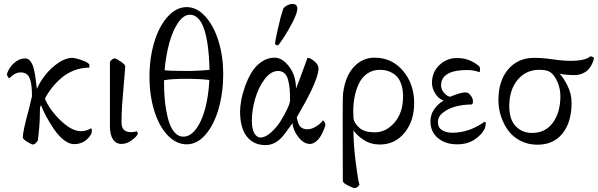

<svg xmlns="http://www.w3.org/2000/svg" viewBox="-20 -731 3048 979"><path d="M15.1 -353Q25.4 -386.2 51.8 -409.7Q78.1 -433.1 107.9 -433.1Q115.7 -433.1 122.3 -429.9Q128.9 -426.8 133.8 -420.4Q138.7 -414.1 142.8 -406.7Q147 -399.4 149.9 -388.7Q152.8 -377.9 155 -368.7Q157.2 -359.4 159.2 -346.2Q161.1 -333 162.4 -323.2Q163.6 -313.5 165.3 -299.8Q167 -286.1 168 -277.8Q183.6 -314 211.9 -349.6Q240.2 -385.3 277.6 -410.6Q314.9 -436 348.1 -436Q364.3 -436 400.1 -423.1Q436 -410.2 436 -398.9Q436 -388.2 435.1 -386.2Q395 -386.2 358.4 -372.1Q321.8 -357.9 293.9 -334.2Q266.1 -310.5 245.4 -284.2Q224.6 -257.8 209 -228Q231.9 -171.9 288.8 -116.9Q345.7 -62 393.1 -62Q419.4 -62 444.8 -77.1Q448.2 -74.2 448.2 -65.2Q448.2 -56.2 445.8 -48.8Q415.5 3.9 357.9 3.9Q332 3.9 304.2 -18.3Q276.4 -40.5 253.7 -74.5Q231 -108.4 215.1 -138.4Q199.2 -168.5 189 -194.8Q184.1 -185.1 184.1 -180.2Q184.1 -178.2 183.6 -169.7Q183.1 -161.1 183.1 -147.9Q183.1 -92.3 172.9 -14.2Q172.4 -13.7 171.9 -12.7Q159.7 4.9 148.9 5.9Q140.1 5.9 118.2 -8.1Q96.2 -22 96.2 -30.8Q96.2 -61.5 128.9 -180.2L143.1 -241.2Q143.1 -305.2 130.6 -333.5Q118.2 -361.8 85 -361.8Q67.9 -361.8 51.5 -351.6Q35.2 -341.3 27.8 -332Q24.4 -332 19.8 -339.8Q15.1 -347.7 15.1 -353Z M540.5 -88.9V-416Q552.7 -433.1 565.4 -433.1Q571.8 -433.1 595.2 -417.5Q618.7 -401.9 618.7 -392.1Q616.2 -354.5 610.8 -295.9Q605.5 -237.3 602.5 -194.1Q599.6 -150.9 599.6 -106Q599.6 -57.1 647.5 -57.1Q667 -57.1 675.8 -62Q682.6 -56.6 682.6 -47.9Q677.7 -35.6 652.6 -16.4Q627.4 2.9 599.6 2.9Q571.3 2.9 555.9 -20.5Q540.5 -43.9 540.5 -88.9Z M742.2 -339.8Q742.2 -435.5 766.8 -516.8Q791.5 -598.1 835.4 -646.5Q879.4 -694.8 932.1 -694.8Q984.4 -694.8 1027.6 -646.5Q1070.8 -598.1 1094.5 -520.3Q1118.2 -442.4 1118.2 -354Q1118.2 -257.8 1094.5 -175.8Q1070.8 -93.8 1027.8 -44.4Q984.9 4.9 932.1 4.9Q878.9 4.9 835.2 -40.8Q791.5 -86.4 766.8 -165.5Q742.2 -244.6 742.2 -339.8ZM816.4 -316.9Q816.4 -278.3 818.6 -242.4Q820.8 -206.5 827.6 -167.5Q834.5 -128.4 845 -99.9Q855.5 -71.3 873.3 -52.7Q891.1 -34.2 914.6 -34.2Q950.2 -34.2 979.5 -73Q1008.8 -111.8 1026.1 -177Q1043.5 -242.2 1047.4 -323.2Q1001.5 -329.1 929.2 -329.1Q852.5 -329.1 816.4 -321.8ZM819.3 -373Q846.2 -369.1 929.2 -369.1Q992.7 -369.1 1048.3 -375Q1041.5 -655.8 948.2 -655.8Q916 -655.8 888.2 -615.2Q860.4 -574.7 843 -511Q825.7 -447.3 819.3 -373Z M1382.3 -508.8Q1382.3 -518.6 1396.7 -583.5Q1411.1 -648.4 1424.3 -686Q1427.2 -693.8 1442.4 -702.4Q1457.5 -710.9 1470.2 -710.9Q1496.1 -710.9 1496.1 -688Q1496.1 -665.5 1472.7 -619.4Q1449.2 -573.2 1425.5 -537.6Q1401.9 -502 1397 -500H1394Q1390.6 -500 1386.5 -502.7Q1382.3 -505.4 1382.3 -508.8ZM1204.1 -163.1Q1204.1 -186.5 1210 -219.2Q1215.8 -252 1229.5 -290.5Q1243.2 -329.1 1262.5 -361.3Q1281.7 -393.6 1312.7 -415.3Q1343.8 -437 1379.9 -437Q1419.9 -437 1454.6 -391.1Q1489.3 -345.2 1489.3 -278.8Q1504.9 -317.9 1525.4 -374.5Q1545.9 -431.2 1547.9 -436Q1562.5 -436 1583.3 -418.5Q1604 -400.9 1604 -381.8Q1604 -346.7 1565.9 -266.1Q1555.2 -244.1 1537.1 -210.7Q1519 -177.2 1505.9 -155.3L1493.2 -132.8Q1500 -95.2 1512.9 -83.5Q1525.9 -71.8 1547.9 -71.8Q1570.8 -71.8 1595.9 -88.9Q1621.1 -106 1626 -117.2Q1631.3 -115.2 1635.3 -107.2Q1639.2 -99.1 1639.2 -94.2Q1639.2 -90.3 1633.5 -75.7Q1627.9 -61 1618.4 -43Q1608.9 -24.9 1593 -11Q1577.1 2.9 1560.1 2.9Q1529.3 2.9 1502.2 -31Q1475.1 -64.9 1471.2 -103Q1431.2 -45.9 1416 -29.8Q1379.9 8.8 1334 8.8Q1272.9 8.8 1238.5 -34.9Q1204.1 -78.6 1204.1 -163.1ZM1264.2 -115.2Q1264.2 -72.3 1277.1 -51Q1290 -29.8 1308.1 -29.8Q1332.5 -29.8 1360.8 -54.7Q1389.2 -79.6 1409.9 -112.3Q1430.7 -145 1444.8 -175.5Q1459 -206.1 1459 -219.2Q1459 -252.9 1457 -276.6Q1455.1 -300.3 1449 -323.2Q1442.9 -346.2 1430.2 -357.7Q1417.5 -369.1 1397.9 -369.1Q1360.8 -369.1 1329.1 -326.9Q1297.4 -284.7 1280.8 -226.8Q1264.2 -168.9 1264.2 -115.2Z M1728 191.9Q1726.1 -225.1 1729 -252Q1739.7 -341.8 1783.9 -389.4Q1828.1 -437 1889.2 -437Q1978 -437 2034.9 -369.9Q2091.8 -302.7 2091.8 -206.1Q2091.8 -113.8 2042.7 -54Q1993.7 5.9 1917 5.9Q1870.6 5.9 1835.2 -17.1Q1799.8 -40 1782.2 -66.9Q1782.2 4.9 1793.9 97.9Q1805.7 190.9 1813 210.9Q1800.8 228 1788.1 228Q1780.8 228 1754.4 214.8Q1728 201.7 1728 191.9ZM1781.2 -164.1Q1781.2 -124 1785.2 -116.2Q1790.5 -104.5 1796.6 -96.2Q1802.7 -87.9 1814.5 -77.6Q1826.2 -67.4 1845.7 -61.8Q1865.2 -56.2 1891.1 -56.2Q1948.2 -56.2 1991.7 -106.2Q2035.2 -156.2 2035.2 -240.2Q2035.2 -272.5 2027.3 -297.1Q2019.5 -321.8 2007.6 -336.2Q1995.6 -350.6 1979.2 -359.6Q1962.9 -368.7 1948 -371.8Q1933.1 -375 1917 -375Q1880.9 -375 1853.5 -356.4Q1826.2 -337.9 1811 -306.6Q1795.9 -275.4 1788.6 -239.5Q1781.2 -203.6 1781.2 -164.1Z M2174.8 -111.8Q2174.8 -146.5 2194.1 -174.1Q2213.4 -201.7 2241.7 -217.8Q2215.8 -228 2199.2 -254.4Q2182.6 -280.8 2182.6 -308.1Q2182.6 -363.8 2220.5 -399.4Q2258.3 -435.1 2310.1 -435.1Q2349.1 -435.1 2380.1 -420.7Q2411.1 -406.2 2425.8 -390.1Q2427.7 -384.8 2427.7 -375.5Q2427.7 -366.2 2424.8 -362.8Q2396 -374 2362.8 -374Q2229 -374 2229 -294.9Q2229 -273.9 2245.4 -256.3Q2261.7 -238.8 2275.9 -237.8Q2328.1 -259.8 2351.1 -259.8Q2362.8 -259.8 2368.7 -255.9Q2391.6 -235.8 2391.6 -214.8Q2391.6 -198.2 2383.8 -198.2Q2345.7 -198.2 2307.9 -189.2Q2270 -180.2 2241.5 -158.9Q2212.9 -137.7 2212.9 -108.9Q2212.9 -80.1 2234.4 -67.1Q2255.9 -54.2 2286.6 -54.2Q2371.6 -54.2 2450.7 -109.9Q2457 -109.9 2457 -102.1Q2457 -92.8 2452.6 -77.1Q2438 -45.4 2401.1 -20.3Q2364.3 4.9 2311 4.9Q2250.5 4.9 2212.6 -27.3Q2174.8 -59.6 2174.8 -111.8Z M2521.5 -221.2Q2521.5 -319.3 2571.5 -377.9Q2621.6 -436.5 2704.6 -436Q2748 -436 2798.1 -428.5Q2848.1 -420.9 2888.7 -420.9Q2965.3 -420.9 2990.2 -443.8Q2994.6 -443.8 3001.2 -441.2Q3007.8 -438.5 3008.3 -435.1Q3008.3 -431.6 3006.1 -423.3Q3003.9 -415 2997.1 -401.6Q2990.2 -388.2 2980 -376.7Q2969.7 -365.2 2950.9 -356.7Q2932.1 -348.1 2908.7 -348.1Q2867.2 -348.1 2833.5 -355Q2852.5 -335.9 2873.5 -294.2Q2894.5 -252.4 2894.5 -207Q2894.5 -107.9 2848.1 -50.3Q2801.8 7.3 2719.2 6.8Q2672.9 6.8 2634.5 -12.7Q2596.2 -32.2 2572 -64.7Q2547.9 -97.2 2534.7 -137.5Q2521.5 -177.7 2521.5 -221.2ZM2576.7 -189.9Q2576.7 -122.1 2609.4 -87.6Q2642.1 -53.2 2693.4 -53.2Q2760.7 -53.2 2799.1 -105.5Q2837.4 -157.7 2837.4 -241.2Q2837.4 -279.3 2821.8 -314.7Q2806.2 -350.1 2784.7 -363.8Q2767.6 -375 2729.5 -375Q2661.1 -375 2618.9 -323.5Q2576.7 -272 2576.7 -189.9Z"/></svg>

Font: Crimson
Style: Roman
Weight: 400
Version: Version 0.8